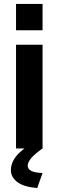

<svg xmlns="http://www.w3.org/2000/svg" viewBox="-20 -750 295 970"><path d="M61 -730H195V-597H61ZM61 0V-524H195V0Q120 52 120 87Q120 122 195 124L168 200Q98 194 66.5 169Q35 144 35 110Q35 50 104 0Z"/></svg>

Font: Raleway-v4020
Style: Bold
Weight: 700
Designer: Matt McInerney, Pablo Impallari, Rodrigo Fuenzalida
Foundry: Matt McInerney, Pablo Impallari, Rodrigo Fuenzalida
Version: Version 4.020;PS 004.020;hotconv 1.0.88;makeotf.lib2.5.64775